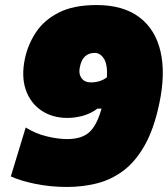

<svg xmlns="http://www.w3.org/2000/svg" viewBox="-20 -726 668 762"><path d="M247 16Q179 16 119 3.5Q59 -9 23 -26L82 -220Q121 -195.5 165.8 -184.8Q210.5 -174 247 -174Q303 -174 333.5 -200.5Q364 -227 383 -295H367Q340 -275 309 -266.5Q278 -258 248 -258Q187.5 -258 144 -287.5Q100.5 -317 82.2 -370Q64 -423 79 -494Q91 -550 123 -598.2Q155 -646.5 213.5 -676.2Q272 -706 363 -706Q468.5 -706 532.5 -658Q596.5 -610 617 -522Q637.5 -434 612 -314Q590.5 -212.5 553.5 -147.8Q516.5 -83 467.8 -47.2Q419 -11.5 362.8 2.2Q306.5 16 247 16ZM297 -460Q291 -434 303.2 -416.5Q315.5 -399 340 -399Q360 -399 376.5 -404.5Q393 -410 404.5 -419.5Q407 -471.5 392.2 -493.8Q377.5 -516 356 -516Q308 -516 297 -460Z"/></svg>

Font: Commissioner Black
Style: Italic
Weight: 900
Italic angle: -12°
Designer: Kostas Bartsokas
Foundry: Kostas Bartsokas
Version: Version 1.000; ttfautohint (v1.8.3)